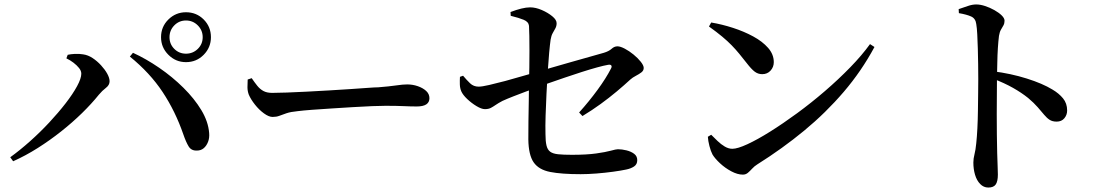

<svg xmlns="http://www.w3.org/2000/svg" viewBox="-20 -796 5020 862"><path d="M815 -517Q769 -517 736 -550Q703 -583 703 -629Q703 -676 736 -708.5Q769 -741 815 -741Q862 -741 894.5 -708.5Q927 -676 927 -629Q927 -583 894.5 -550Q862 -517 815 -517ZM26 -90Q69 -121 114.5 -161.5Q160 -202 201 -246Q242 -290 274.5 -332Q307 -374 326 -409Q345 -444 345 -465Q345 -478 335 -490.5Q325 -503 310 -514.5Q295 -526 278 -534L284 -550Q297 -553 316 -554Q335 -555 353 -552Q375 -549 395.5 -535.5Q416 -522 433.5 -503Q451 -484 461.5 -465Q472 -446 472 -431Q472 -414 455.5 -401.5Q439 -389 424 -371Q391 -330 348 -288Q305 -246 254.5 -206Q204 -166 149.5 -131.5Q95 -97 39 -72ZM864 -120Q839 -119 827 -138.5Q815 -158 803 -193Q767 -297 710 -383Q653 -469 563 -542L577 -559Q636 -532 695 -491.5Q754 -451 803.5 -402Q853 -353 884 -301.5Q915 -250 919 -199Q921 -177 914 -159Q907 -141 894.5 -130.5Q882 -120 864 -120ZM815 -555Q846 -555 868 -576.5Q890 -598 890 -629Q890 -660 868 -682Q846 -704 815 -704Q784 -704 762.5 -682Q741 -660 741 -629Q741 -598 762.5 -576.5Q784 -555 815 -555Z M1204 -271Q1187 -271 1165 -287Q1143 -303 1124.5 -326.5Q1106 -350 1097 -371Q1091 -387 1091 -404.5Q1091 -422 1092 -439L1110 -445Q1123 -426 1135 -411Q1147 -396 1162.5 -387.5Q1178 -379 1202 -379Q1227 -379 1267.5 -380.5Q1308 -382 1357 -384.5Q1406 -387 1456.5 -390Q1507 -393 1552.5 -396Q1598 -399 1631 -401.5Q1664 -404 1678 -404Q1728 -408 1758.5 -412.5Q1789 -417 1808 -417Q1833 -417 1856 -409Q1879 -401 1893.5 -387.5Q1908 -374 1908 -355Q1908 -337 1894 -327.5Q1880 -318 1851 -318Q1823 -318 1792.5 -319.5Q1762 -321 1711 -321Q1690 -321 1651 -319.5Q1612 -318 1564 -315Q1516 -312 1468.5 -309Q1421 -306 1380.5 -303Q1340 -300 1317 -297Q1285 -294 1266 -287.5Q1247 -281 1234 -276Q1221 -271 1204 -271Z M2587 -14Q2501 -14 2450 -24Q2399 -34 2376 -67Q2353 -100 2352 -170Q2352 -206 2352.5 -252Q2353 -298 2354 -343.5Q2355 -389 2355 -423Q2356 -456 2356.5 -493.5Q2357 -531 2357 -567.5Q2357 -604 2356.5 -634Q2356 -664 2355 -680Q2353 -698 2331.5 -707Q2310 -716 2273 -725L2272 -742Q2298 -752 2320.5 -757.5Q2343 -763 2360 -763Q2385 -763 2412.5 -751Q2440 -739 2459.5 -723Q2479 -707 2479 -692Q2479 -679 2473.5 -669Q2468 -659 2461.5 -647.5Q2455 -636 2452 -618Q2449 -597 2445.5 -559Q2442 -521 2439 -473.5Q2436 -426 2433.5 -375Q2431 -324 2429.5 -277Q2428 -230 2429 -193Q2429 -162 2433.5 -143Q2438 -124 2450 -115Q2462 -106 2485.5 -103.5Q2509 -101 2548 -101Q2614 -101 2656.5 -107Q2699 -113 2722.5 -119.5Q2746 -126 2754 -126Q2772 -126 2792.5 -121Q2813 -116 2827 -105.5Q2841 -95 2841 -77Q2841 -58 2826.5 -48.5Q2812 -39 2792 -35Q2769 -30 2732.5 -25Q2696 -20 2657.5 -17Q2619 -14 2587 -14ZM2580 -291Q2625 -341 2663 -393Q2701 -445 2723 -488Q2728 -497 2724.5 -502Q2721 -507 2710 -505Q2692 -502 2661 -493.5Q2630 -485 2592.5 -473Q2555 -461 2517 -448Q2479 -435 2446 -423.5Q2413 -412 2391 -403Q2368 -395 2340 -384.5Q2312 -374 2285 -363.5Q2258 -353 2236 -343Q2217 -333 2205.5 -325Q2194 -317 2183.5 -311.5Q2173 -306 2157 -306Q2142 -306 2119.5 -319.5Q2097 -333 2077.5 -351.5Q2058 -370 2051 -386Q2045 -400 2044.5 -417Q2044 -434 2045 -451L2059 -456Q2075 -437 2090.5 -422Q2106 -407 2129 -407Q2144 -407 2176.5 -414.5Q2209 -422 2248.5 -432.5Q2288 -443 2324.5 -454Q2361 -465 2384 -471Q2414 -480 2455.5 -492Q2497 -504 2542.5 -517Q2588 -530 2627.5 -541Q2667 -552 2691 -559Q2714 -566 2726 -577Q2738 -588 2752 -588Q2765 -588 2785 -577.5Q2805 -567 2824.5 -551Q2844 -535 2857 -518.5Q2870 -502 2870 -491Q2870 -479 2859.5 -471Q2849 -463 2834.5 -455.5Q2820 -448 2810 -439Q2783 -414 2749 -385.5Q2715 -357 2676.5 -329Q2638 -301 2595 -275Z M3315 -12Q3291 -12 3263 -27Q3235 -42 3212.5 -63Q3190 -84 3179 -102Q3171 -117 3165 -140.5Q3159 -164 3158 -182L3173 -191Q3186 -178 3201.5 -163Q3217 -148 3234 -138Q3251 -128 3268 -128Q3291 -128 3335.5 -148.5Q3380 -169 3437.5 -205Q3495 -241 3558.5 -287.5Q3622 -334 3683.5 -387Q3745 -440 3797.5 -494Q3850 -548 3886 -598L3906 -585Q3848 -477 3768 -383.5Q3688 -290 3590.5 -209.5Q3493 -129 3380 -58Q3367 -50 3357 -39Q3347 -28 3337.5 -20Q3328 -12 3315 -12ZM3402 -463Q3383 -463 3368 -474.5Q3353 -486 3333 -512Q3315 -535 3299 -554.5Q3283 -574 3265 -592.5Q3247 -611 3222.5 -631.5Q3198 -652 3163 -677L3173 -695Q3221 -687 3270.5 -671Q3320 -655 3361.5 -632.5Q3403 -610 3428.5 -581Q3454 -552 3454 -517Q3454 -495 3439.5 -479Q3425 -463 3402 -463Z M4417 46Q4396 46 4380.5 30Q4365 14 4357.5 -11.5Q4350 -37 4350 -66Q4350 -84 4355 -103Q4360 -122 4363 -153Q4366 -181 4368 -219.5Q4370 -258 4370.5 -299.5Q4371 -341 4371.5 -378.5Q4372 -416 4372 -441Q4372 -472 4371.5 -507.5Q4371 -543 4370 -577.5Q4369 -612 4367.5 -641.5Q4366 -671 4363 -688Q4360 -713 4340 -722Q4320 -731 4285 -737L4284 -755Q4305 -762 4325 -769Q4345 -776 4363 -776Q4381 -776 4402.5 -769Q4424 -762 4444.5 -750.5Q4465 -739 4477.5 -726.5Q4490 -714 4490 -703Q4490 -691 4485 -682Q4480 -673 4474 -663Q4468 -653 4465 -635Q4462 -611 4460 -580Q4458 -549 4457.5 -515Q4457 -481 4456 -449Q4456 -416 4455.5 -373.5Q4455 -331 4455 -283.5Q4455 -236 4455.5 -191Q4456 -146 4457 -108Q4458 -72 4459 -48Q4460 -24 4460 -12Q4460 18 4450.5 32Q4441 46 4417 46ZM4724 -250Q4705 -250 4692.5 -258Q4680 -266 4668 -280.5Q4656 -295 4639 -314.5Q4622 -334 4596 -356Q4566 -380 4528 -401.5Q4490 -423 4438 -443V-476Q4518 -466 4589.5 -443.5Q4661 -421 4705 -394Q4734 -377 4752.5 -354.5Q4771 -332 4771 -300Q4771 -280 4758.5 -265Q4746 -250 4724 -250Z"/></svg>

Font: Noto Serif JP ExtraLight SemiBold
Style: Regular
Weight: 600
Version: Version 2.003-H1;hotconv 1.1.1;makeotfexe 2.6.0